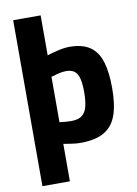

<svg xmlns="http://www.w3.org/2000/svg" viewBox="-99 -774 746 1046"><g transform="rotate(-10 274.5 -251.0)"><path d="M49 208V-710H201V-489Q225 -497 261 -505.5Q297 -514 325 -514Q396 -514 438 -485.5Q480 -457 498 -399Q516 -341 516 -253Q516 -160 495 -102Q474 -44 425.5 -16Q377 12 293 12Q273 12 246.5 8Q220 4 201 1V208ZM265 -114Q306 -114 326.5 -131Q347 -148 354.5 -180Q362 -212 362 -256Q362 -305 354.5 -333.5Q347 -362 330 -374.5Q313 -387 284 -387Q264 -387 240.5 -381Q217 -375 201 -370V-119Q214 -117 232.5 -115.5Q251 -114 265 -114Z"/></g></svg>

Font: Cairo ExtraBold
Style: Regular
Weight: 800
Designer: Mohamed Gaber, Accademia di Belle Arti di Urbino
Foundry: Kief Type Foundry, Accademia di Belle Arti di Urbino
Version: Version 3.117